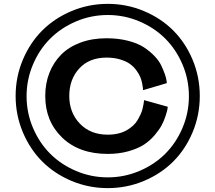

<svg xmlns="http://www.w3.org/2000/svg" viewBox="-20 -803 1104 984"><path d="M96.9 -125.7Q60.1 -213.4 60.1 -311Q60.1 -408.7 96.9 -496.3Q133.8 -584 196.5 -646.7Q259.3 -709.5 346.9 -746.3Q434.6 -783.2 532.2 -783.2Q629.9 -783.2 717.5 -746.3Q805.2 -709.5 867.9 -646.7Q930.7 -584 967.3 -496.3Q1003.9 -408.7 1003.9 -311Q1003.9 -213.4 967.3 -125.7Q930.7 -38.1 867.9 24.7Q805.2 87.4 717.5 124.3Q629.9 161.1 532.2 161.1Q434.6 161.1 346.9 124.3Q259.3 87.4 196.5 24.7Q133.8 -38.1 96.9 -125.7ZM148.9 -472.2Q116.2 -395 116.2 -310.1Q116.2 -225.1 148.9 -147.9Q181.6 -70.8 237.3 -15.1Q293 40.5 370.1 73.2Q447.3 106 532.2 106Q617.2 106 694.3 73.2Q771.5 40.5 827.1 -15.1Q882.8 -70.8 915.5 -147.9Q948.2 -225.1 948.2 -310.1Q948.2 -395 915.5 -472.2Q882.8 -549.3 827.1 -605Q771.5 -660.6 694.3 -693.4Q617.2 -726.1 532.2 -726.1Q447.3 -726.1 370.1 -693.4Q293 -660.6 237.3 -605Q181.6 -549.3 148.9 -472.2ZM835 -377 712.9 -340.8Q712.9 -344.2 712.6 -350.3Q712.4 -356.4 709 -373.8Q705.6 -391.1 699.5 -406.7Q693.4 -422.4 679.4 -441.7Q665.5 -460.9 646.5 -474.9Q627.4 -488.8 596.2 -498.3Q564.9 -507.8 525.9 -507.8Q437.5 -507.8 386.2 -452.1Q335 -396.5 335 -311Q335 -226.1 389.2 -169.4Q443.4 -112.8 532.2 -112.8Q561.5 -112.8 586.4 -118.9Q611.3 -125 629.2 -135.3Q647 -145.5 661.4 -158.7Q675.8 -171.9 684.6 -186.8Q693.4 -201.7 700.2 -216.3Q707 -231 710.2 -244.1Q713.4 -257.3 715.3 -267.6Q717.3 -277.8 717.8 -284.2V-290L839.8 -255.9Q839.4 -251 837.9 -242.2Q836.4 -233.4 828.4 -208.3Q820.3 -183.1 808.1 -160.4Q795.9 -137.7 772 -109.6Q748 -81.5 717.3 -61.5Q686.5 -41.5 638.2 -27.8Q589.8 -14.2 532.2 -14.2Q385.7 -14.2 298.8 -97.7Q211.9 -181.2 211.9 -311Q211.9 -375 232.9 -429Q253.9 -482.9 293.2 -522.7Q332.5 -562.5 392.3 -584.7Q452.1 -606.9 525.9 -606.9Q585.9 -606.9 635.5 -594.2Q685.1 -581.5 716.3 -561.3Q747.6 -541 771.2 -516.4Q794.9 -491.7 806.4 -467.3Q817.9 -442.9 825 -422.6Q832 -402.3 833.5 -389.6Z"/></svg>

Font: Sporting Grotesque
Style: Regular
Weight: 400
Designer: Lucas LE BIHAN
Foundry: Lucas LE BIHAN
Version: Version 2.001;PS 2.1;hotconv 1.0.88;makeotf.lib2.5.647800